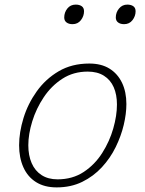

<svg xmlns="http://www.w3.org/2000/svg" viewBox="-20 -795 629 834"><path d="M226 19Q173 19 136.5 -4Q100 -27 81.5 -68.5Q63 -110 63 -164Q63 -220 82 -282Q101 -344 139.5 -398Q178 -452 235 -485.5Q292 -519 368 -519Q420 -519 455.5 -497Q491 -475 510 -435.5Q529 -396 529 -343Q529 -301 517.5 -252.5Q506 -204 482.5 -156Q459 -108 422.5 -68.5Q386 -29 337 -5Q288 19 226 19ZM230 -16Q295 -16 343.5 -48Q392 -80 424 -130.5Q456 -181 472 -237Q488 -293 488 -341Q488 -384 474 -416Q460 -448 431.5 -466Q403 -484 361 -484Q299 -484 251 -453Q203 -422 170 -372.5Q137 -323 120 -267.5Q103 -212 103 -164Q103 -120 117.5 -86.5Q132 -53 160.5 -34.5Q189 -16 230 -16ZM295 -690Q279 -690 269 -697.5Q259 -705 259 -719Q259 -741 272.5 -758Q286 -775 309 -775Q325 -775 335 -768Q345 -761 345 -746Q345 -725 331.5 -707.5Q318 -690 295 -690ZM519 -690Q503 -690 493 -697.5Q483 -705 483 -719Q483 -741 497 -758Q511 -775 533 -775Q549 -775 559 -768Q569 -761 569 -746Q569 -725 555.5 -707.5Q542 -690 519 -690Z"/></svg>

Font: Playwrite BE VLG Thin
Style: Regular
Weight: 250
Designer: Veronika Burian, José Scaglione
Foundry: TypeTogether
Version: Version 1.002